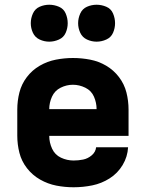

<svg xmlns="http://www.w3.org/2000/svg" viewBox="-20 -783 616 811"><path d="M291 8Q331 8 370 0Q409 -8 443 -29.5Q477 -51 498 -86Q519 -121 521 -161H386Q384 -141 367.5 -127Q351 -113 331 -109Q311 -105 291 -105Q263 -105 237.5 -117Q212 -129 200 -155Q188 -181 188 -209H523V-320Q523 -357 514 -392.5Q505 -428 482.5 -457.5Q460 -487 428.5 -505.5Q397 -524 361 -531Q325 -538 288 -538Q252 -538 216 -531Q180 -524 148 -505.5Q116 -487 93.5 -457.5Q71 -428 62 -392.5Q53 -357 53 -320V-210Q53 -173 62 -137.5Q71 -102 94 -72.5Q117 -43 149.5 -24.5Q182 -6 218 1Q254 8 291 8ZM388 -322H188Q188 -349 199.5 -374.5Q211 -400 236 -412.5Q261 -425 288 -425Q315 -425 340.5 -412.5Q366 -400 377 -374.5Q388 -349 388 -322ZM388 -607Q409 -607 429 -616Q449 -625 457.5 -644.5Q466 -664 466 -685Q466 -706 457.5 -726Q449 -746 429 -754.5Q409 -763 388 -763Q367 -763 347.5 -754.5Q328 -746 319 -726Q310 -706 310 -685Q310 -664 319 -644.5Q328 -625 347.5 -616Q367 -607 388 -607ZM188 -607Q209 -607 229 -616Q249 -625 257.5 -644.5Q266 -664 266 -685Q266 -706 257.5 -726Q249 -746 229 -754.5Q209 -763 188 -763Q167 -763 147.5 -754.5Q128 -746 119 -726Q110 -706 110 -685Q110 -664 119 -644.5Q128 -625 147.5 -616Q167 -607 188 -607Z"/></svg>

Font: Iosevka Sparkle Extrabold
Style: Regular
Weight: 800
Designer: Belleve Invis
Foundry: Belleve Invis
Version: Version 4.5.0; ttfautohint (v1.8.3)